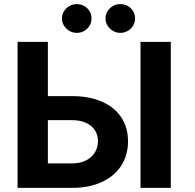

<svg xmlns="http://www.w3.org/2000/svg" viewBox="-20 -910 944 930"><path d="M600.1 -225.3Q600.1 -158.8 567.4 -107.8Q534.6 -56.8 473.3 -28.4Q411.9 0 329.6 0H65.1V-707.2H211.9V-118.5H329.6Q368.6 -118.5 397.1 -133.2Q425.5 -147.9 440.1 -172.4Q454.7 -196.9 454.5 -226.7Q454.7 -255.4 440.1 -278.4Q425.5 -301.5 397.2 -314.7Q368.9 -328 329.6 -328H159.8V-444.4H329.6Q412.3 -444.4 473.6 -417.6Q535 -390.7 567.6 -341.2Q600.1 -291.7 600.1 -225.3ZM807.3 0H660.6V-707.2H807.3ZM280.1 -820.4Q280.1 -839.5 290 -855.6Q299.9 -871.7 316.2 -880.9Q332.5 -890.1 352.1 -890.1Q371.7 -890.1 388.1 -880.9Q404.5 -871.7 413.9 -855.6Q423.3 -839.6 423.3 -820.4Q423.3 -801.7 413.9 -785.8Q404.5 -769.8 388.1 -760.3Q371.7 -750.8 352.1 -750.8Q332.7 -750.8 316.3 -760.3Q299.9 -769.8 290 -785.8Q280.1 -801.8 280.1 -820.4ZM491 -820.4Q491 -839.5 500.9 -855.6Q510.8 -871.7 527.1 -880.9Q543.5 -890.1 563 -890.1Q582.4 -890.1 598.9 -880.9Q615.4 -871.7 624.8 -855.6Q634.2 -839.5 634.2 -820.4Q634.2 -801.7 624.8 -785.8Q615.4 -769.8 598.9 -760.3Q582.4 -750.8 563 -750.8Q543.6 -750.8 527.2 -760.3Q510.8 -769.8 500.9 -785.8Q491 -801.8 491 -820.4Z"/></svg>

Font: Pretendard Variable
Style: Regular
Weight: 400
Designer: Base glyphs from Inter by Rasmus Andersson; Hangul glyphs from Noto Sans CJK(Source Han Sans) by Jang Soo-young and Kang
Foundry: Kil Hyung-jin
Version: Version 1.100;FEAKit 1.0